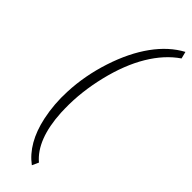

<svg xmlns="http://www.w3.org/2000/svg" viewBox="-337 -806 1044 1044"><g transform="rotate(45 185.0 -284.0)"><path d="M359.4 -797.4 369.6 -757.3Q291.5 -704.1 233.9 -607.9Q176.3 -511.7 143.8 -377.4Q111.3 -243.2 113.8 -117.2L114.7 -85Q125.5 110.4 221.7 191.4L204.6 229Q106.9 156.2 73.7 1.5Q53.7 -92.8 58.6 -191.4Q64 -318.8 105.7 -446.8Q147.5 -574.7 212.2 -664.1Q276.9 -753.4 359.4 -797.4Z"/></g></svg>

Font: Roboto Light
Style: Italic
Weight: 300
Italic angle: -12°
Designer: Google
Version: Version 2.134; 2016; ttfautohint (v1.6)